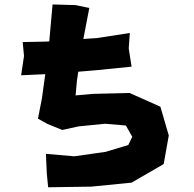

<svg xmlns="http://www.w3.org/2000/svg" viewBox="-20 -793 854 847"><path d="M211.9 -773.4 197.3 -610.4 179.7 -609.4 80.1 -607.4 85.9 -545.9 73.2 -460.9 179.7 -465.8 165 -359.4 147.5 -269.5 189.5 -246.1 254.9 -219.7 326.2 -235.4 443.4 -247.1 535.2 -239.3 563.5 -189.5 545.9 -153.3 445.3 -123 307.6 -103.5 182.6 -114.3 186.5 -27.3 192.4 33.2 382.8 30.3 560.5 12.7 702.1 -69.3 724.6 -195.3 687.5 -322.3 551.8 -382.8 389.6 -378.9 313.5 -372.1 319.3 -436.5 325.2 -476.6 406.2 -483.4 560.5 -499 547.9 -579.1 552.7 -647.5 407.2 -625 347.7 -621.1 374 -757.8 313.5 -770.5Z"/></svg>

Font: MaokenAssortedSans-Lite
Style: Lite
Weight: 400
Version: Version 1.400